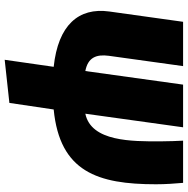

<svg xmlns="http://www.w3.org/2000/svg" viewBox="-11 -563 801 819"><g transform="rotate(90 389.5 -153.5)"><path d="M766 -418C766 -461 763 -499 760 -534H580C581 -511 583 -475 583 -435C583 -318 585 -142 465 -117L523 -534H341L283 -117C225 -128 211 -164 218 -217L262 -534H73L29 -219C11 -88 87 -1 265 18L235 227L419 207L447 18C713 -8 766 -170 766 -418Z"/></g></svg>

Font: Fira Sans Heavy
Style: Italic
Weight: 900
Italic angle: -8°
Designer: bBox Type GmbH & Carrois Corporate GbR & Edenspiekermann AG
Foundry: bBox Type GmbH & Carrois Corporate GbR & Edenspiekermann AG
Version: Version 4.301;PS 004.301;hotconv 1.0.88;makeotf.lib2.5.64775